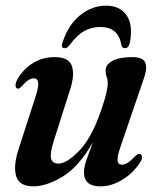

<svg xmlns="http://www.w3.org/2000/svg" viewBox="-20 -650 551 679"><path d="M473.5 -105.5Q481 -104.5 482 -96Q483 -87.5 476.5 -77.5Q452 -38.5 413.5 -14.8Q375 9 335 9Q277 9 277 -40.5Q277 -60 286.8 -87.5Q296.5 -115 308.5 -146.5Q258.5 -60 201.5 -25.5Q144.5 9 98 9Q47 9 36.8 -28.5Q26.5 -66 47 -126.5L105.5 -307.5Q117.5 -344.5 115 -358.8Q112.5 -373 99.5 -373Q90.5 -373 80.2 -366.5Q70 -360 55.5 -343.5Q47.5 -335.5 43 -336.5Q37 -337 35.2 -345.2Q33.5 -353.5 40.5 -367.5Q60 -403 94.2 -425.5Q128.5 -448 174.5 -448Q222.5 -448 233.8 -417.8Q245 -387.5 228.5 -335L169 -148Q156 -106 160.8 -88.8Q165.5 -71.5 186.5 -71.5Q216 -71.5 260 -116.8Q304 -162 337 -258Q351 -298.5 356 -320.8Q361 -343 361 -356.5Q361 -369 357.2 -378.2Q353.5 -387.5 353.5 -400Q353.5 -422 378 -435Q402.5 -448 448 -448Q486.5 -448 494.2 -427.5Q502 -407 486 -364.5L407.5 -135Q394 -97 395.8 -82.2Q397.5 -67.5 411 -67.5Q420 -67.5 431.2 -74.2Q442.5 -81 460.5 -100Q468 -106.5 473.5 -105.5ZM334.5 -554.5Q303.5 -554.5 277.2 -539.8Q251 -525 227 -491.5Q217.5 -479.5 209 -479.5Q194 -479.5 201.5 -501Q222 -563 263.8 -596.5Q305.5 -630 354.5 -630Q403.5 -630 427.2 -596.5Q451 -563 439.5 -500Q435.5 -479.5 421 -479.5Q412 -479.5 409 -491.5Q399 -554.5 334.5 -554.5Z"/></svg>

Font: Fraunces 144pt S050 SemiBold
Style: Italic
Weight: 600
Italic angle: -16°
Version: Version 1.000; ttfautohint (v1.8.3)